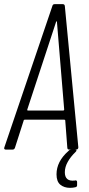

<svg xmlns="http://www.w3.org/2000/svg" viewBox="-27 -720 426 924"><path d="M297 -9 287 -140Q287 -142 285.5 -143Q284 -144 282 -144H92Q90 -144 88.5 -143Q87 -142 87 -140L45 -9Q42 0 33 0H1Q-4 0 -6 -3Q-8 -6 -6 -11L225 -691Q227 -700 236 -700H275Q284 -700 285 -691L350 -11Q350 -6 347 -3Q344 0 340 0H307Q297 0 297 -9ZM107 -188H278Q280 -188 282 -192L247 -615Q247 -618 246 -618Q245 -618 243 -615L104 -192Q104 -188 107 -188ZM344 172Q344 179 336 181Q324 184 310 184Q282 184 263.5 169Q245 154 245 119Q245 57 302 7Q306 4 306 3Q311 0 317 0H333Q341 0 341 5Q341 7 336 12Q313 34 299 59Q285 84 285 109Q285 154 332 149L336 148Q344 148 344 156V170Z"/></svg>

Font: Barlow Condensed Light
Style: Italic
Weight: 300
Width: 3
Italic angle: -7°
Designer: Jeremy Tribby
Foundry: Tribby Type
Version: Version 1.408